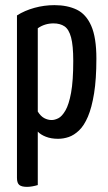

<svg xmlns="http://www.w3.org/2000/svg" viewBox="-20 -530 422 747"><path d="M85 197Q64 197 55 189.5Q46 182 46 162V-470Q76 -489 114 -499.5Q152 -510 192 -510Q242 -510 278.5 -492.5Q315 -475 335 -429.5Q355 -384 355 -302Q355 -222 346 -166.5Q337 -111 322 -76Q307 -41 287.5 -22.5Q268 -4 247.5 3Q227 10 206 10Q179 10 158.5 2Q138 -6 127 -18V190Q117 193 106 195Q95 197 85 197ZM181 -63Q193 -63 207 -70Q221 -77 234.5 -100Q248 -123 256.5 -169Q265 -215 265 -293Q265 -353 256.5 -384.5Q248 -416 231 -427.5Q214 -439 188 -439Q154 -439 127 -420V-96Q138 -78 152 -70.5Q166 -63 181 -63Z"/></svg>

Font: Yanone Kaffeesatz ExtraLight
Style: Regular
Weight: 400
Version: Version 2.003